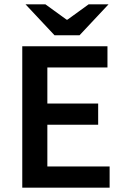

<svg xmlns="http://www.w3.org/2000/svg" viewBox="-20 -868 578 888"><path d="M83 0V-654H477V-556H199V-389H434V-291H199V-98H487V0ZM232 -705 98 -848H190L288 -777H292L390 -848H482L348 -705Z"/></svg>

Font: Source Sans 3 ExtraLight SemiBold
Style: Regular
Weight: 600
Version: Version 3.052;hotconv 1.1.0;makeotfexe 2.6.0